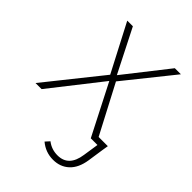

<svg xmlns="http://www.w3.org/2000/svg" viewBox="-233 -618 916 916"><g transform="rotate(45 224.5 -160.0)"><path d="M243 -277 372 -31H434L429 0L417 81Q408 140 375.5 170Q343 200 295 200Q244 200 205 167L224 146Q255 170 295 170Q370 170 383 79L395 0H350L219 -256L18 0H-23L201 -280L76 -520H114L225 -301L397 -520H438Z"/></g></svg>

Font: Fira Sans UltraLight
Style: Italic
Weight: 200
Italic angle: -8°
Designer: Carrois Corporate & Edenspiekermann AG
Foundry: Carrois Corporate GbR & Edenspiekermann AG
Version: Version 4.203;PS 004.203;hotconv 1.0.88;makeotf.lib2.5.64775